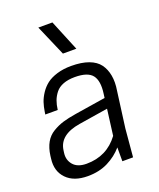

<svg xmlns="http://www.w3.org/2000/svg" viewBox="-145 -869 803 970"><g transform="rotate(-20 256.0 -384.5)"><path d="M179.2 -779.8H254.9L323.2 -613.8H251ZM347.2 0V-74.2Q314.9 -36.6 267.6 -12.7Q220.2 11.2 158.2 11.2Q83.5 11.2 44.2 -29.5Q4.9 -70.3 13.2 -134.8L15.1 -150.9Q20.5 -191.4 36.4 -219.5Q52.2 -247.6 79.8 -264.2Q107.4 -280.8 136.2 -289.6Q165 -298.3 208 -305.2L372.1 -331.1L375 -353Q384.3 -419.4 360.1 -450.7Q335.9 -481.9 266.1 -481.9Q230 -481.9 203.9 -471.9Q177.7 -461.9 162.8 -443.1Q147.9 -424.3 140.1 -403.3Q132.3 -382.3 128.9 -355H62L64 -368.2Q67.9 -394.5 75.4 -417.2Q83 -439.9 98.6 -463.4Q114.3 -486.8 135.7 -503.4Q157.2 -520 191.4 -530.5Q225.6 -541 268.1 -541Q323.7 -541 361.8 -526.9Q399.9 -512.7 418.9 -486.8Q438 -460.9 444.6 -424.8Q451.2 -388.7 443.8 -344.2L418 -149.9L404.8 0ZM173.8 -49.8Q283.2 -49.8 347.2 -136.2L365.2 -275.9L209 -251Q98.1 -233.4 86.9 -154.8L85 -141.1Q79.6 -103.5 102.5 -76.7Q125.5 -49.8 173.8 -49.8Z"/></g></svg>

Font: Cooper Hewitt
Style: Book Italic
Weight: 706
Designer: Village Type and Design LLC
Foundry: Cooper Hewitt Smithsonian Design Museum
Version: 1.000